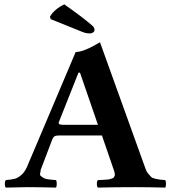

<svg xmlns="http://www.w3.org/2000/svg" viewBox="-20 -850 780 872"><path d="M272.9 -283.2H424.8L343.3 -520H336.4L247.6 -296.4Q246.1 -293.5 246.6 -291Q247.1 -288.6 248.5 -287.1Q250 -285.6 253.4 -284.7Q256.8 -283.7 261.5 -283.4Q266.1 -283.2 272.9 -283.2ZM165 -79.1Q164.1 -69.3 162.1 -61.8Q160.2 -54.2 167.5 -49.1Q174.8 -43.9 179.4 -41Q184.1 -38.1 196 -36.1Q208 -34.2 214.6 -33.7Q221.2 -33.2 233.9 -32.2Q237.8 -28.3 237.8 -15.1Q237.8 -2 233.9 2Q159.7 0 101.1 0Q81.1 0 6.8 2Q2 -2 2 -14.9Q2 -27.8 6.8 -32.2Q32.7 -34.2 47.4 -38.1Q62 -42 78.6 -56.9Q95.2 -71.8 106.9 -102.1L323.7 -613.8Q360.8 -613.8 434.1 -658.2L640.1 -85.9Q645 -70.8 653.6 -60.8Q662.1 -50.8 667 -45.9Q671.9 -41 688 -37.6Q704.1 -34.2 706.5 -34.2Q709 -34.2 730 -32.2Q733.9 -28.3 733.9 -15.1Q733.9 -2 730 2Q655.8 0 596.2 0Q499 0 424.8 2Q419.9 -2 419.9 -14.9Q419.9 -27.8 424.8 -32.2Q430.7 -32.2 440.4 -32.7Q450.2 -33.2 455.6 -33.7Q460.9 -34.2 468.5 -34.7Q476.1 -35.2 480 -36.6Q483.9 -38.1 489 -39.6Q494.1 -41 496.6 -43.9Q499 -46.9 500.5 -51Q502 -55.2 501.5 -60.1Q501 -64.9 499 -71.8L442.9 -234.9H252.9Q234.9 -234.9 228.5 -231.4Q222.2 -228 217.8 -217.8ZM272 -830.1Q228 -809.1 207 -774.9L210 -763.2L354 -705.1Q370.1 -698.2 389.2 -698.2Q396 -698.2 402.6 -702.6Q409.2 -707 409.2 -712.9Q409.2 -726.1 398.9 -733.9Q354 -772.9 272 -830.1Z"/></svg>

Font: Linux Libertine
Style: Bold
Weight: 700
Designer: Philipp H. Poll
Foundry: Philipp H. Poll
Version: Version 5.0.3